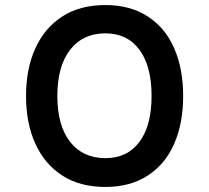

<svg xmlns="http://www.w3.org/2000/svg" viewBox="-20 -730 828 760"><path d="M397 10Q296 10 226 -35.5Q156 -81 119.5 -162Q83 -243 83 -350Q83 -457 119.5 -538Q156 -619 226 -664.5Q296 -710 397 -710Q496 -710 565.5 -664.5Q635 -619 670 -538Q705 -457 705 -350Q705 -243 670 -162Q635 -81 565.5 -35.5Q496 10 397 10ZM397 -104Q484 -104 532 -168.5Q580 -233 580 -350Q580 -468 532 -533Q484 -598 397 -598Q308 -598 257.5 -533Q207 -468 207 -350Q207 -233 257.5 -168.5Q308 -104 397 -104Z"/></svg>

Font: Lexend Peta Medium
Style: Regular
Weight: 500
Designer: Bonnie Shaver-Troup, Thomas Jockin
Foundry: Lexend
Version: Version 1.007